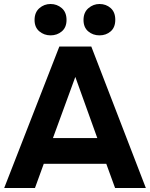

<svg xmlns="http://www.w3.org/2000/svg" viewBox="-20 -941 751 961"><path d="M1 0 277 -708H437L710 0H556L512 -121H199L155 0ZM245 -250H467L357 -556ZM478 -764Q445 -764 421.5 -784Q398 -804 398 -841Q398 -879 422.5 -900Q447 -921 478 -921Q511 -921 534 -900.5Q557 -880 557 -842Q557 -804 534 -784Q511 -764 478 -764ZM233 -764Q201 -764 177 -784Q153 -804 153 -841Q153 -879 177 -900Q201 -921 233 -921Q265 -921 289 -900.5Q313 -880 313 -841Q313 -804 289.5 -784Q266 -764 233 -764Z"/></svg>

Font: Onest
Style: Bold
Weight: 700
Designer: Dmitri Voloshin, Andrey Kudryavtsev
Foundry: Dmitri Voloshin, Andrey Kudryavtsev
Version: Version 1.000;gftools[0.9.33]